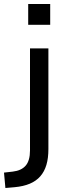

<svg xmlns="http://www.w3.org/2000/svg" viewBox="-75 -743 334 960"><path d="M66 -619V-723H176V-619ZM-48 197 -55 120 -11 115Q32 110 53.5 85Q75 60 75 9V-501H167V2Q167 48 157 81.5Q147 115 126.5 138.5Q106 162 74 175.5Q42 189 -2 193Z"/></svg>

Font: Nunitoga
Style: Medium
Weight: 500
Designer: Vernon Adams
Foundry: Vernon Adams
Version: Version 1.0